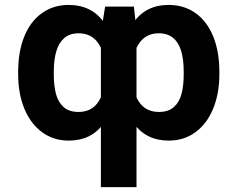

<svg xmlns="http://www.w3.org/2000/svg" viewBox="-20 -557 957 774"><path d="M386.7 -424.9 403.8 -530.3H519.8L530.3 -432.6V197.3H386.7ZM256.5 -537.1Q349.9 -537.1 399.3 -466.3Q448.6 -395.6 463.8 -267.8V-253.4Q448 -131.1 398.7 -60.7Q349.4 9.8 256.8 9.8Q195.4 9.8 149.1 -24.4Q102.9 -58.6 78 -119.4Q53.2 -180.1 53.2 -257.8V-267.6Q53.2 -348.6 77.8 -409.7Q102.4 -470.7 148.8 -503.9Q195.1 -537.1 256.5 -537.1ZM295.8 -105.7Q345.1 -105.7 371.5 -139.7Q397.9 -173.7 405.1 -235.3V-286.6Q400.5 -350.7 373.2 -386.7Q345.9 -422.8 296.6 -422.8Q261.2 -422.8 239.1 -403.6Q217 -384.4 206.9 -350Q196.8 -315.5 196.8 -267.6V-257.8Q196.8 -212 205.6 -178.5Q214.4 -145.1 236.5 -125.4Q258.6 -105.7 295.8 -105.7ZM660.3 9.8Q568.2 9.8 518.5 -60.9Q468.9 -131.6 453.7 -253.4V-267.8Q468.9 -395 518.2 -466.1Q567.5 -537.1 660 -537.1Q722.4 -537.1 768.7 -503.9Q815 -470.7 839.7 -409.7Q864.3 -348.6 864.3 -267.6V-257.8Q864.3 -180.1 839.4 -119.4Q814.6 -58.6 768.3 -24.4Q722.1 9.8 660.3 9.8ZM620.3 -422.8Q571.5 -422.8 544.2 -386.9Q516.8 -351.1 511.3 -286.6V-235.3Q518.5 -173.7 545.4 -139.7Q572.4 -105.7 621.1 -105.7Q658.7 -105.7 680.9 -125.4Q703.1 -145.1 711.8 -178.5Q720.6 -212 720.6 -257.8V-267.6Q720.6 -315.5 710.8 -350Q701 -384.4 678.6 -403.6Q656.2 -422.8 620.3 -422.8Z"/></svg>

Font: Pretendard Std Variable
Style: Regular
Weight: 400
Designer: Base glyphs from Inter by Rasmus Andersson; Hangeul glyphs from Noto Sans CJK(Source Han Sans) by Jang Soo-young and Kan
Foundry: Kil Hyung-jin
Version: Version 1.309;Glyphs 3.2 (3225)